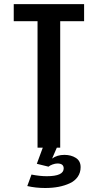

<svg xmlns="http://www.w3.org/2000/svg" viewBox="-20 -720 490 936"><path d="M188.5 0H163V-616.5H47V-700H390V-616.5H273.5V0H257L234 53Q258.5 35 294 35Q326.5 35 349.8 49.8Q373 64.5 373 95Q373 121.5 359 141.8Q345 162 320.2 173.5Q295.5 185 265.5 190.8Q235.5 196.5 200 196.5Q154 196.5 113 187L133.5 131Q174.5 139 208 139Q290.5 139 290.5 101Q290.5 77 260 77Q249 77 236 81.8Q223 86.5 216.5 92.5L159.5 78.5Z"/></svg>

Font: League Mono Condensed Medium
Style: Regular
Weight: 500
Width: 1
Designer: Tyler Finck
Foundry: The League of Moveable Type / Tyler Finck
Version: Version 2.210